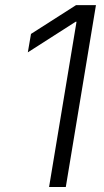

<svg xmlns="http://www.w3.org/2000/svg" viewBox="-20 -748 417 768"><path d="M363.8 -727.5 243.2 0H176.3L286.1 -661.1H282.7L91.3 -538.6L104 -612.3L284.2 -727.5Z"/></svg>

Font: Inter 20pt Light
Style: Italic
Weight: 300
Italic angle: -9.3988°
Version: Version 4.001;git-66647c0bb